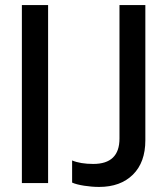

<svg xmlns="http://www.w3.org/2000/svg" viewBox="-20 -719 653 754"><path d="M65.9 0V-699.2H168.9V0ZM369.1 15.1Q340.8 15.1 310.1 10.3Q279.3 5.4 263.2 -2V-88.9Q295.9 -75.2 346.2 -75.2Q449.2 -75.2 449.2 -174.8V-699.2H550.8V-168Q550.8 -81.5 502 -33.2Q453.1 15.1 369.1 15.1Z"/></svg>

Font: Prompt
Style: Regular
Weight: 400
Designer: Katatrad Team
Foundry: CadsonDemak
Version: Version 1.000;PS 001.000;hotconv 1.0.88;makeotf.lib2.5.64775